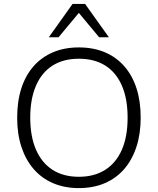

<svg xmlns="http://www.w3.org/2000/svg" viewBox="-20 -956 808 984"><path d="M384 8Q311 8 252.5 -17Q194 -42 153 -89Q112 -136 90 -202.5Q68 -269 68 -353Q68 -437 89.5 -503.5Q111 -570 152 -616.5Q193 -663 251.5 -688Q310 -713 384 -713Q458 -713 516.5 -688.5Q575 -664 616.5 -617Q658 -570 679.5 -503.5Q701 -437 701 -354Q701 -270 679 -203Q657 -136 616 -89Q575 -42 516.5 -17Q458 8 384 8ZM384 -50Q463 -50 519 -85.5Q575 -121 604.5 -188.5Q634 -256 634 -353Q634 -450 604.5 -517.5Q575 -585 519.5 -620Q464 -655 384 -655Q305 -655 249.5 -620Q194 -585 164.5 -517Q135 -449 135 -353Q135 -257 164.5 -189Q194 -121 249.5 -85.5Q305 -50 384 -50ZM230 -765 352 -936H416L538 -765H488L384 -890L280 -765Z"/></svg>

Font: Nunito Sans 11pt Light
Style: Regular
Weight: 300
Version: Version 3.101;gftools[0.9.27]